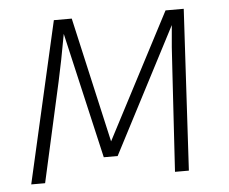

<svg xmlns="http://www.w3.org/2000/svg" viewBox="-43 -571 739 620"><g transform="rotate(-5 326.5 -261.0)"><path d="M545 0H500L520 -326Q524 -403 531 -473L320 -67H275L181 -475Q165 -386 151 -323L79 0H34L153 -522H211L303 -116L515 -522H574Z"/></g></svg>

Font: Fira Sans ExtraLight
Style: Italic
Weight: 275
Italic angle: -8°
Designer: Carrois Corporate & Edenspiekermann AG
Foundry: Carrois Corporate GbR & Edenspiekermann AG
Version: Version 4.203